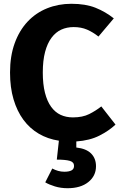

<svg xmlns="http://www.w3.org/2000/svg" viewBox="-20 -731 640 1014"><path d="M371 145Q371 125 348.5 118.5Q326 112 280 112L291 12Q232 3 184.5 -25Q137 -53 103.5 -98.5Q70 -144 51.5 -206.5Q33 -269 33 -348Q33 -435 57.5 -502.5Q82 -570 125.5 -616.5Q169 -663 228.5 -687Q288 -711 357 -711Q432 -711 484.5 -690Q537 -669 581 -634L500 -538Q471 -561 440 -574.5Q409 -588 369 -588Q333 -588 303.5 -574.5Q274 -561 252 -531.5Q230 -502 218 -456.5Q206 -411 206 -348Q206 -286 217.5 -241Q229 -196 250 -167Q271 -138 300 -124.5Q329 -111 365 -111Q416 -111 451 -128.5Q486 -146 515 -169L590 -73Q555 -40 504.5 -14.5Q454 11 383 16V48Q436 54 461.5 80Q487 106 487 147Q487 198 446.5 230.5Q406 263 337 263Q301 263 270 253.5Q239 244 219 232L256 159Q271 167 287 171.5Q303 176 320 176Q344 176 357.5 169Q371 162 371 145Z"/></svg>

Font: Qzxlaeiskcpccdgjqmyffctclhy
Style: Regular
Weight: 700
Monospace: yes
Designer: Carrois Corporate & Edenspiekermann
Foundry: Carrois Corporate GbR & Edenspiekermann AG
Version: Version 2.001